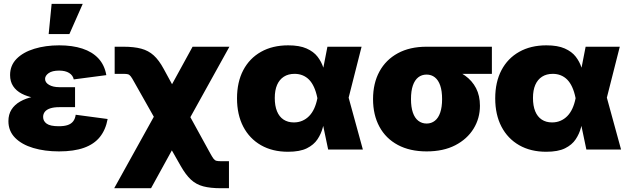

<svg xmlns="http://www.w3.org/2000/svg" viewBox="-20 -789 3321 1013"><path d="M291.5 9.8Q215.8 9.8 155.3 -8.3Q94.7 -26.4 59.6 -62Q24.4 -97.7 24.4 -149.9Q24.4 -185.1 40.5 -210.7Q56.6 -236.3 86.4 -253.4Q116.2 -270.5 157.5 -279.1Q198.7 -287.6 249 -287.6H376V-223.6H292.5Q264.6 -223.6 245.6 -217.5Q226.6 -211.4 217 -199.7Q207.5 -188 207.5 -171.9Q207.5 -149.9 226.3 -136.5Q245.1 -123 290 -123Q319.3 -123 337.6 -129.4Q356 -135.7 366.2 -149.2Q376.5 -162.6 379.4 -183.6L547.9 -161.1Q537.6 -104.5 507.1 -66.4Q476.6 -28.3 423.3 -9.3Q370.1 9.8 291.5 9.8ZM250 -265.1Q203.1 -265.1 163.6 -272.2Q124 -279.3 94.7 -294.7Q65.4 -310.1 49.3 -334.5Q33.2 -358.9 33.2 -393.1Q33.2 -443.8 67.6 -478.8Q102.1 -513.7 161.1 -531.7Q220.2 -549.8 292.5 -549.8Q361.8 -549.8 414.3 -532.7Q466.8 -515.6 499.3 -480.7Q531.7 -445.8 541 -392.6L369.1 -370.1Q364.7 -391.6 344.7 -404.1Q324.7 -416.5 292 -416.5Q255.4 -416.5 236.6 -403.1Q217.8 -389.6 217.8 -372.6Q217.8 -353.5 238.8 -341.3Q259.8 -329.1 292.5 -329.1H376V-265.1ZM236.8 -609.4 252.4 -768.6H416.5L346.2 -609.4Z M582.5 204.1 853 -283.7H922.4L1088.4 18.6Q1099.6 39.1 1106.4 48.1Q1113.3 57.1 1121.6 59.3Q1129.9 61.5 1145.5 61.5H1188V204.1H1145.5Q1089.8 204.1 1052.2 194.1Q1014.6 184.1 987.3 158.7Q960 133.3 933.6 86.9L886.7 4.4L776.9 204.1ZM854.5 -61.5 688 -356.4Q676.8 -377 669.9 -386Q663.1 -395 655 -397.2Q647 -399.4 630.9 -399.4H585V-542.5H630.9Q687 -542.5 725.1 -532.2Q763.2 -522 791 -496.8Q818.8 -471.7 843.8 -425.3L887.7 -344.7L996.1 -542.5H1190.4L923.8 -61.5Z M1499.5 11.7Q1417.5 11.7 1356.9 -22.9Q1296.4 -57.6 1263.4 -120.8Q1230.5 -184.1 1230.5 -270Q1230.5 -356 1263.4 -418.7Q1296.4 -481.4 1357.2 -515.6Q1418 -549.8 1500.5 -549.8Q1560.1 -549.8 1597.4 -533.2Q1634.8 -516.6 1655.3 -490Q1675.8 -463.4 1685.8 -432.4Q1695.8 -401.4 1701.2 -372.6H1757.8L1818.8 -275.9L1894.5 0H1711.4L1654.3 -272.5Q1647.5 -305.7 1636.5 -329.6Q1625.5 -353.5 1610.6 -368.7Q1595.7 -383.8 1576.4 -391.6Q1557.1 -399.4 1534.2 -399.4Q1501 -399.4 1477.5 -384.3Q1454.1 -369.1 1441.9 -341.1Q1429.7 -313 1429.7 -272Q1429.7 -231 1441.4 -202.1Q1453.1 -173.3 1475.8 -158.2Q1498.5 -143.1 1530.3 -143.1Q1554.7 -143.1 1575 -151.9Q1595.2 -160.6 1610.8 -176.5Q1626.5 -192.4 1637.5 -216.1Q1648.4 -239.7 1654.3 -269.5L1707.5 -542.5H1887.7L1818.4 -269.5L1757.3 -177.7H1697.3Q1691.4 -148.4 1682.9 -115.7Q1674.3 -83 1655 -54Q1635.7 -24.9 1598.9 -6.6Q1562 11.7 1499.5 11.7Z M2231 9.8Q2142.6 9.8 2079.1 -24.2Q2015.6 -58.1 1981.9 -120.4Q1948.2 -182.6 1948.2 -266.1Q1948.2 -349.6 1981.9 -411.6Q2015.6 -473.6 2078.9 -508.1Q2142.1 -542.5 2230.5 -542.5H2575.2V-399.4H2337.4L2230.5 -395.5Q2205.1 -395.5 2186.5 -380.9Q2168 -366.2 2158.2 -337.6Q2148.4 -309.1 2148.4 -266.1Q2148.4 -224.1 2158.2 -195.3Q2168 -166.5 2186.8 -151.9Q2205.6 -137.2 2231 -137.2Q2255.9 -137.2 2274.4 -151.9Q2293 -166.5 2302.7 -195.3Q2312.5 -224.1 2312.5 -266.1Q2312.5 -309.1 2302.7 -337.6Q2293 -366.2 2274.4 -380.9Q2255.9 -395.5 2231 -395.5V-443.8Q2293 -443.8 2344.5 -430.4Q2396 -417 2433.6 -390.1Q2471.2 -363.3 2491.7 -323.7Q2512.2 -284.2 2512.2 -231Q2512.2 -164.6 2478.5 -109.9Q2444.8 -55.2 2382.1 -22.7Q2319.3 9.8 2231 9.8Z M2861.8 11.7Q2779.8 11.7 2719.2 -22.9Q2658.7 -57.6 2625.7 -120.8Q2592.8 -184.1 2592.8 -270Q2592.8 -356 2625.7 -418.7Q2658.7 -481.4 2719.5 -515.6Q2780.3 -549.8 2862.8 -549.8Q2922.4 -549.8 2959.7 -533.2Q2997.1 -516.6 3017.6 -490Q3038.1 -463.4 3048.1 -432.4Q3058.1 -401.4 3063.5 -372.6H3120.1L3181.2 -275.9L3256.8 0H3073.7L3016.6 -272.5Q3009.8 -305.7 2998.8 -329.6Q2987.8 -353.5 2972.9 -368.7Q2958 -383.8 2938.7 -391.6Q2919.4 -399.4 2896.5 -399.4Q2863.3 -399.4 2839.8 -384.3Q2816.4 -369.1 2804.2 -341.1Q2792 -313 2792 -272Q2792 -231 2803.7 -202.1Q2815.4 -173.3 2838.1 -158.2Q2860.8 -143.1 2892.6 -143.1Q2917 -143.1 2937.3 -151.9Q2957.5 -160.6 2973.1 -176.5Q2988.8 -192.4 2999.8 -216.1Q3010.7 -239.7 3016.6 -269.5L3069.8 -542.5H3250L3180.7 -269.5L3119.6 -177.7H3059.6Q3053.7 -148.4 3045.2 -115.7Q3036.6 -83 3017.3 -54Q2998 -24.9 2961.2 -6.6Q2924.3 11.7 2861.8 11.7Z"/></svg>

Font: Inter 16pt Black
Style: Regular
Weight: 900
Version: Version 4.001;git-66647c0bb